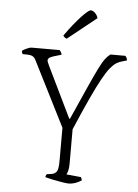

<svg xmlns="http://www.w3.org/2000/svg" viewBox="-61 -983 742 1030"><g transform="rotate(5 309.5 -468.0)"><path d="M348 0Q338 0 313 -4Q288 -8 261.5 -13.5Q235 -19 221 -23Q221 -33 228 -40L251 -43Q268 -45 278.5 -57.5Q289 -70 289 -116V-295L114 -642Q106 -659 94.5 -664.5Q83 -670 63 -670H43Q38 -674 36 -687Q41 -692 59 -700.5Q77 -709 87 -709H238Q240 -706 244.5 -700Q249 -694 250 -685L216 -675Q201 -671 189.5 -665Q178 -659 178 -647Q178 -644 181.5 -636Q185 -628 189 -619L321 -347H325Q374 -457 404 -524Q434 -591 452.5 -628Q471 -665 484 -682Q497 -699 511 -709H591Q594 -707 598 -700.5Q602 -694 602 -685L578 -678Q562 -674 547 -665Q532 -656 514.5 -635Q497 -614 474 -572.5Q451 -531 419.5 -463Q388 -395 344 -292V-104Q344 -84 340 -68.5Q336 -53 332 -48L411 -40Q412 -39 414 -33.5Q416 -28 417 -23Q381 0 348 0ZM270 -773Q255 -779 251 -789Q299 -856 336.5 -896Q374 -936 386 -936Q397 -936 409 -924.5Q421 -913 425 -897Z"/></g></svg>

Font: Texturina 72pt Thin
Style: Regular
Weight: 100
Designer: Guillermo Torres Carreño
Foundry: Omnibus-Type
Version: Version 1.002; ttfautohint (v1.8.3)